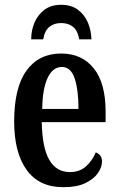

<svg xmlns="http://www.w3.org/2000/svg" viewBox="-20 -770 495 800"><path d="M244 10Q143 10 91 -62Q39 -134 39 -264Q39 -405 90.5 -476Q142 -547 235 -547Q321 -547 370.5 -485.5Q420 -424 420 -305V-261H154Q156 -154 185.5 -103.5Q215 -53 271 -53Q312 -53 338.5 -77Q365 -101 379 -135Q390 -131 397.5 -122Q405 -113 405 -97Q405 -74 388.5 -49.5Q372 -25 336.5 -7.5Q301 10 244 10ZM307 -316Q307 -396 291 -443.5Q275 -491 238 -491Q200 -491 178.5 -445.5Q157 -400 156 -316ZM110 -606Q110 -644 124 -676.5Q138 -709 165.5 -729.5Q193 -750 235 -750Q277 -750 304.5 -729.5Q332 -709 346 -676.5Q360 -644 361 -606H310Q304 -642 284.5 -658Q265 -674 235 -674Q205 -674 185.5 -658Q166 -642 160 -606Z"/></svg>

Font: Noto Serif ExtraCondensed SemiBold
Style: Regular
Weight: 600
Width: 2
Designer: Monotype Design Team
Foundry: Monotype Imaging Inc.
Version: Version 2.015; ttfautohint (v1.8.4.7-5d5b)